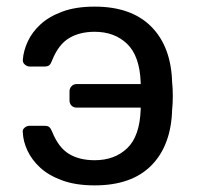

<svg xmlns="http://www.w3.org/2000/svg" viewBox="-20 -550 594 580"><path d="M266 10Q209 10 168 -5Q127 -20 101.5 -43.5Q76 -67 63 -95Q50 -123 49 -149Q47 -158 54 -164Q61 -170 69 -170H114Q125 -170 129.5 -165.5Q134 -161 138 -151Q157 -104 188.5 -85Q220 -66 266 -66Q326 -66 364 -102Q402 -138 405 -219V-225H211Q202 -225 196 -231Q190 -237 190 -247V-274Q190 -283 196 -289.5Q202 -296 211 -296H405V-301Q402 -381 364 -417.5Q326 -454 266 -454Q221 -454 189 -435Q157 -416 138 -369Q134 -358 129.5 -353.5Q125 -349 113 -349H70Q62 -349 55 -355Q48 -361 49 -370Q51 -397 64 -425Q77 -453 102.5 -476.5Q128 -500 168.5 -515Q209 -530 266 -530Q377 -530 437 -469.5Q497 -409 500 -301Q502 -285 502 -260Q502 -235 500 -219Q497 -111 437.5 -50.5Q378 10 266 10Z"/></svg>

Font: RubikRegular
Style: Regular
Weight: 400
Designer: Hubert and Fischer
Foundry: Hubert and Fischer
Version: Version 2.300;gftools[0.9.30]